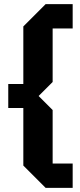

<svg xmlns="http://www.w3.org/2000/svg" viewBox="-20 -770 389 930"><path d="M93 32V-247H20V-363H93V-642L201 -750H332V-632H235V-373L167 -305L235 -237V22H332V140H201Z"/></svg>

Font: Tektur SemiCondensed SemiBold
Style: Regular
Weight: 600
Width: 4
Designer: Adam Jagosz
Foundry: Adam Jagosz
Version: Version 1.005;gftools[0.9.30]